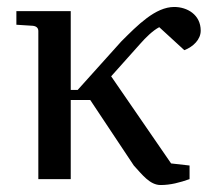

<svg xmlns="http://www.w3.org/2000/svg" viewBox="-20 -514 626 551"><path d="M299 -295 383 -389C398 -406 418 -426 437 -436L509 -370C535 -380 556 -401 556 -426C556 -472 517 -494 480 -494C426 -494 375 -442 328 -395L203 -256H183V-482H27V-443L74 -440C84 -439 90 -434 90 -425V0H183V-227H239L364 -39C388 -13 410 17 441 17C469 17 496 10 524 0V-39L471 -45Z"/></svg>

Font: Veleka
Style: Regular
Weight: 400
Designer: Stefan Peev, Context Ltd, 2016; SIL International, 1997-2014.
Foundry: Stefan Peev, Context Ltd, 2016
Version: Version 1.000